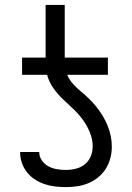

<svg xmlns="http://www.w3.org/2000/svg" viewBox="-20 -755 540 783"><path d="M249 8Q227 8 205 5.5Q183 3 162 -4Q141 -11 122.5 -23Q104 -35 90.5 -52Q77 -69 69.5 -90Q62 -111 62 -133V-135H140V-134Q140 -116 151 -100.5Q162 -85 178 -76.5Q194 -68 212 -65Q230 -62 249 -62Q269 -62 289.5 -67Q310 -72 326 -85Q342 -98 350 -117.5Q358 -137 358 -158Q358 -187 346.5 -215Q335 -243 317.5 -267Q300 -291 278.5 -311Q257 -331 235.5 -351.5Q214 -372 197 -396.5Q180 -421 172 -450H70V-520H166V-735H244V-520H420V-450H254Q263 -429 278 -412.5Q293 -396 310 -382Q327 -368 343 -352.5Q359 -337 373 -319.5Q387 -302 398.5 -283Q410 -264 418.5 -243.5Q427 -223 431.5 -201Q436 -179 436 -156Q436 -133 430 -110Q424 -87 411.5 -67Q399 -47 380.5 -32Q362 -17 340.5 -8Q319 1 295.5 4.5Q272 8 249 8Z"/></svg>

Font: Iosevka
Style: Regular
Weight: 400
Monospace: yes
Designer: Belleve Invis
Foundry: Belleve Invis
Version: Version 33.2.3; ttfautohint (v1.8.4)